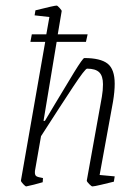

<svg xmlns="http://www.w3.org/2000/svg" viewBox="-20 -659 494 688"><path d="M337 -32 391 -27 388 -8Q368 -3 342.5 3Q317 9 311 9Q308 9 299.5 0.5Q291 -8 291 -12L345 -312Q349 -335 349 -357Q349 -387 335.5 -400Q322 -413 292 -413Q285 -413 242 -348Q199 -283 127 -171L106 -51Q105 -47 105 -41Q105 -31 110.5 -27.5Q116 -24 134 -21L133 -6Q120 -2 102 2.5Q84 7 74 9Q71 9 63 0.5Q55 -8 55 -12L142 -509H89L94 -536H146L157 -598L104 -604L107 -622Q175 -639 183 -639Q186 -639 194 -630Q202 -621 201 -619L187 -536H294L288 -509H183L136 -226H141L178 -288Q213 -347 245 -399Q277 -451 282 -451Q340 -451 365.5 -431Q391 -411 391 -359Q391 -331 385 -295Z"/></svg>

Font: Grenze ExtraLight
Style: Italic
Weight: 275
Italic angle: -10°
Designer: Renata Polastri
Foundry: Omnibus-Type
Version: Version 1.002; ttfautohint (v1.8)